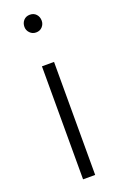

<svg xmlns="http://www.w3.org/2000/svg" viewBox="-147 -793 519 835"><g transform="rotate(-20 112.0 -376.0)"><path d="M140 -523V0H84V-523ZM151 -710Q151 -694 140 -682Q129 -670 111 -670Q94 -670 82.5 -682Q71 -694 71 -710Q71 -728 82 -740Q93 -752 111 -752Q129 -752 140 -740Q151 -728 151 -710Z"/></g></svg>

Font: Fira Sans Extra Condensed Light
Style: Regular
Weight: 300
Width: 1
Designer: Carrois Corporate & Edenspiekermann AG
Foundry: Carrois Corporate GbR & Edenspiekermann AG
Version: Version 4.203